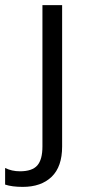

<svg xmlns="http://www.w3.org/2000/svg" viewBox="-80 -500 333 751"><path d="M-60 222V157Q-34 170 -2 170Q46 170 66 147Q86 124 86 73V-480H163V73Q163 152 122 191.5Q81 231 9 231Q-33 231 -60 222Z"/></svg>

Font: Prompt Light
Style: Regular
Weight: 300
Designer: Katatrad Team
Foundry: CadsonDemak
Version: Version 1.001